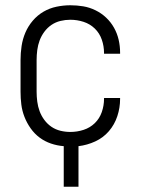

<svg xmlns="http://www.w3.org/2000/svg" viewBox="-20 -548 540 729"><path d="M222 161V7Q197 5 173.5 -3Q150 -11 130.5 -25.5Q111 -40 96.5 -60.5Q82 -81 73 -104Q64 -127 61 -151Q58 -175 58 -200V-320Q58 -347 62 -373.5Q66 -400 76.5 -424.5Q87 -449 104.5 -469.5Q122 -490 145 -503.5Q168 -517 194.5 -522.5Q221 -528 247 -528Q272 -528 296 -524Q320 -520 342.5 -509Q365 -498 383 -481Q401 -464 413 -442.5Q425 -421 430.5 -397Q436 -373 436 -348V-344H375V-347Q375 -373 366.5 -397.5Q358 -422 340 -439.5Q322 -457 297.5 -465Q273 -473 247 -473Q228 -473 209.5 -468.5Q191 -464 175.5 -453.5Q160 -443 148.5 -427.5Q137 -412 130.5 -394.5Q124 -377 121.5 -358Q119 -339 119 -320V-200Q119 -181 121.5 -162Q124 -143 130.5 -125.5Q137 -108 148.5 -92.5Q160 -77 175.5 -66.5Q191 -56 209.5 -51.5Q228 -47 247 -47Q273 -47 297.5 -55Q322 -63 340 -80.5Q358 -98 366.5 -122.5Q375 -147 375 -173V-176H436V-172Q436 -139 425.5 -107Q415 -75 393.5 -50Q372 -25 341.5 -11Q311 3 278 7V161Z"/></svg>

Font: Iosevka Fixed SS04 Light
Style: Regular
Weight: 300
Monospace: yes
Designer: Belleve Invis
Foundry: Belleve Invis
Version: Version 32.5.0